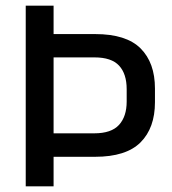

<svg xmlns="http://www.w3.org/2000/svg" viewBox="-20 -659 607 679"><path d="M137 -104.5V-187.5H313.5Q373.5 -187.5 400.8 -217.2Q428 -247 428 -300V-343.5Q428 -398 401 -427Q374 -456 314.5 -456H136.5V-538.5H316.5Q426.5 -538.5 477.2 -487.8Q528 -437 528 -346V-297.5Q528 -206.5 477 -155.5Q426 -104.5 316 -104.5ZM71 0V-639H169.5V-518.5V-480.5V-156.5V-130.5V0Z"/></svg>

Font: Anek Odia Medium Medium
Style: Regular
Weight: 500
Version: Version 1.003